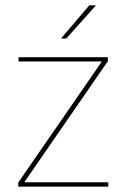

<svg xmlns="http://www.w3.org/2000/svg" viewBox="-20 -700 475 720"><path d="M386 -16.5V0H48.5V-15.5L362 -469.5H49.5V-485.5H384.5V-470.5L71 -16.5ZM315 -680H339V-679L228.5 -555.5H209V-556Z"/></svg>

Font: Anek Latin Medium Thin
Style: Regular
Weight: 250
Version: Version 1.003